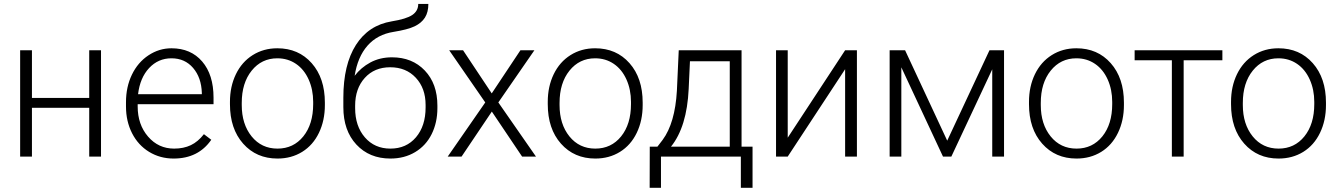

<svg xmlns="http://www.w3.org/2000/svg" viewBox="-20 -778 6653 954"><path d="M481.9 0H423.3V-242.2H138.7V0H80.1V-528.3H138.7V-291.5H423.3V-528.3H481.9Z M842.8 9.8Q775.4 9.8 720.9 -23.4Q666.5 -56.6 636.2 -116Q606 -175.3 606 -249V-270Q606 -346.2 635.5 -407.2Q665 -468.3 717.8 -503.2Q770.5 -538.1 832 -538.1Q928.2 -538.1 984.6 -472.4Q1041 -406.7 1041 -293V-260.3H664.1V-249Q664.1 -159.2 715.6 -99.4Q767.1 -39.6 845.2 -39.6Q892.1 -39.6 928 -56.6Q963.9 -73.7 993.2 -111.3L1029.8 -83.5Q965.3 9.8 842.8 9.8ZM832 -488.3Q766.1 -488.3 720.9 -439.9Q675.8 -391.6 666 -310.1H982.9V-316.4Q980.5 -392.6 939.5 -440.4Q898.4 -488.3 832 -488.3Z M1122.6 -272Q1122.6 -348.1 1152.1 -409.2Q1181.6 -470.2 1235.6 -504.2Q1289.6 -538.1 1357.9 -538.1Q1463.4 -538.1 1528.8 -464.1Q1594.2 -390.1 1594.2 -268.1V-255.9Q1594.2 -179.2 1564.7 -117.9Q1535.2 -56.6 1481.4 -23.4Q1427.7 9.8 1358.9 9.8Q1253.9 9.8 1188.2 -64.2Q1122.6 -138.2 1122.6 -260.3ZM1181.2 -255.9Q1181.2 -161.1 1230.2 -100.3Q1279.3 -39.6 1358.9 -39.6Q1438 -39.6 1487.1 -100.3Q1536.1 -161.1 1536.1 -260.7V-272Q1536.1 -332.5 1513.7 -382.8Q1491.2 -433.1 1450.7 -460.7Q1410.2 -488.3 1357.9 -488.3Q1279.8 -488.3 1230.5 -427Q1181.2 -365.7 1181.2 -266.6Z M1927.7 -493.2Q2028.3 -493.2 2090.8 -427.5Q2153.3 -361.8 2153.3 -253.4V-240.7Q2153.3 -168.9 2124.8 -111.6Q2096.2 -54.2 2042.7 -22.2Q1989.3 9.8 1919.9 9.8Q1815.4 9.8 1750.7 -59.8Q1686 -129.4 1686 -245.6V-292.5Q1686 -456.5 1748.5 -554.7Q1811 -652.8 1926.3 -671.9Q1999 -683.6 2028.6 -703.6Q2058.1 -723.6 2058.1 -758.3H2108.4Q2108.4 -717.3 2091.3 -690.4Q2074.2 -663.6 2040 -647.2Q2005.9 -630.9 1935.5 -619.6Q1855 -606.9 1805.9 -551Q1756.8 -495.1 1742.2 -401.4Q1773.4 -442.4 1820.6 -467.8Q1867.7 -493.2 1927.7 -493.2ZM1744.6 -252.9V-240.7Q1744.6 -151.4 1793 -95.5Q1841.3 -39.6 1919.9 -39.6Q1999 -39.6 2046.9 -95.9Q2094.7 -152.3 2094.7 -244.1V-256.8Q2094.7 -339.4 2046.1 -391.6Q1997.6 -443.8 1918.9 -443.8Q1840.3 -443.8 1792.5 -390.9Q1744.6 -337.9 1744.6 -252.9Z M2423.3 -314 2565.9 -528.3H2635.3L2456.1 -269L2643.1 0H2574.2L2423.8 -223.6L2273.4 0H2204.6L2391.1 -269L2211.9 -528.3H2280.8Z M2701.7 -272Q2701.7 -348.1 2731.2 -409.2Q2760.7 -470.2 2814.7 -504.2Q2868.7 -538.1 2937 -538.1Q3042.5 -538.1 3107.9 -464.1Q3173.3 -390.1 3173.3 -268.1V-255.9Q3173.3 -179.2 3143.8 -117.9Q3114.3 -56.6 3060.5 -23.4Q3006.8 9.8 2938 9.8Q2833 9.8 2767.3 -64.2Q2701.7 -138.2 2701.7 -260.3ZM2760.3 -255.9Q2760.3 -161.1 2809.3 -100.3Q2858.4 -39.6 2938 -39.6Q3017.1 -39.6 3066.2 -100.3Q3115.2 -161.1 3115.2 -260.7V-272Q3115.2 -332.5 3092.8 -382.8Q3070.3 -433.1 3029.8 -460.7Q2989.3 -488.3 2937 -488.3Q2858.9 -488.3 2809.6 -427Q2760.3 -365.7 2760.3 -266.6Z M3246.6 -49.3 3272.5 -83Q3334 -166.5 3343.3 -327.1L3352.5 -528.3H3664.6V-49.3H3719.2V155.3H3661.1V0H3264.2V155.3H3208L3208.5 -49.3ZM3314 -49.3H3606V-473.6H3408.2L3401.9 -336.4Q3393.1 -147.5 3314 -49.3Z M4179.2 -528.3H4237.8V0H4179.2V-434.1L3894 0H3835.9V-528.3H3894V-93.8Z M4686.5 -79.1 4896.5 -528.3H4968.8V0H4910.2V-433.6L4707 0H4665.5L4458.5 -443.4V0H4400.4V-528.3H4477.1Z M5092.8 -272Q5092.8 -348.1 5122.3 -409.2Q5151.9 -470.2 5205.8 -504.2Q5259.8 -538.1 5328.1 -538.1Q5433.6 -538.1 5499 -464.1Q5564.5 -390.1 5564.5 -268.1V-255.9Q5564.5 -179.2 5534.9 -117.9Q5505.4 -56.6 5451.7 -23.4Q5397.9 9.8 5329.1 9.8Q5224.1 9.8 5158.4 -64.2Q5092.8 -138.2 5092.8 -260.3ZM5151.4 -255.9Q5151.4 -161.1 5200.4 -100.3Q5249.5 -39.6 5329.1 -39.6Q5408.2 -39.6 5457.3 -100.3Q5506.3 -161.1 5506.3 -260.7V-272Q5506.3 -332.5 5483.9 -382.8Q5461.4 -433.1 5420.9 -460.7Q5380.4 -488.3 5328.1 -488.3Q5250 -488.3 5200.7 -427Q5151.4 -365.7 5151.4 -266.6Z M6053.7 -478.5H5861.3V0H5802.7V-478.5H5617.7V-528.3H6053.7Z M6096.7 -272Q6096.7 -348.1 6126.2 -409.2Q6155.8 -470.2 6209.7 -504.2Q6263.7 -538.1 6332 -538.1Q6437.5 -538.1 6502.9 -464.1Q6568.4 -390.1 6568.4 -268.1V-255.9Q6568.4 -179.2 6538.8 -117.9Q6509.3 -56.6 6455.6 -23.4Q6401.9 9.8 6333 9.8Q6228 9.8 6162.4 -64.2Q6096.7 -138.2 6096.7 -260.3ZM6155.3 -255.9Q6155.3 -161.1 6204.3 -100.3Q6253.4 -39.6 6333 -39.6Q6412.1 -39.6 6461.2 -100.3Q6510.3 -161.1 6510.3 -260.7V-272Q6510.3 -332.5 6487.8 -382.8Q6465.3 -433.1 6424.8 -460.7Q6384.3 -488.3 6332 -488.3Q6253.9 -488.3 6204.6 -427Q6155.3 -365.7 6155.3 -266.6Z"/></svg>

Font: SteelSelectRoboto
Style: Regular
Weight: 300
Designer: Google
Version: Version 2.137; 2017